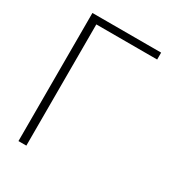

<svg xmlns="http://www.w3.org/2000/svg" viewBox="-172 -821 852 928"><g transform="rotate(30 254.0 -357.5)"><path d="M71.5 -715V0H115.5V-707.5L90.5 -676.5H455V-715Z"/></g></svg>

Font: Russolo 10pt ExtraLight
Style: Regular
Weight: 200
Designer: Micah Stupak-Hahn
Version: Version 1.000